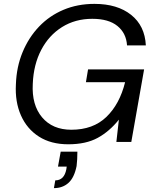

<svg xmlns="http://www.w3.org/2000/svg" viewBox="-20 -732 801 990"><path d="M332 12Q243 12 181 -27.5Q119 -67 88 -137Q57 -207 62 -297Q65 -387 96.5 -463Q128 -539 181.5 -595Q235 -651 307.5 -681.5Q380 -712 467 -712Q585 -712 656 -655.5Q727 -599 732 -498H635Q631 -561 585.5 -598Q540 -635 456 -635Q368 -635 300 -592.5Q232 -550 192.5 -474.5Q153 -399 149 -300Q143 -191 197 -127Q251 -63 348 -63Q460 -63 528.5 -129Q597 -195 625 -308H423L434 -374H723L657 0H580L593 -115Q544 -54 483.5 -21Q423 12 332 12ZM258 238 265 198Q311 198 322 141L324 127H279L293 50H379Q379 70 378 89Q377 108 375 124Q363 184 333 211Q303 238 258 238Z"/></svg>

Font: DM Sans Italic
Style: Regular
Weight: 400
Italic angle: -10°
Designer: Colophon Foundry, Jonny Pinhorn
Foundry: Colophon Foundry
Version: Version 4.004; ttfautohint (v1.8.4.7-5d5b)